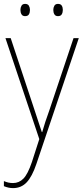

<svg xmlns="http://www.w3.org/2000/svg" viewBox="-20 -724 427 987"><path d="M8 -528H35L157 -160Q173 -112 181 -87Q189 -62 195 -45H197Q210 -92 234 -158L358 -528H385L167 119Q145 184 117 213.5Q89 243 47 243Q24 243 0 233V207Q12 212 23 214.5Q34 217 47 217Q78 217 100.5 194Q123 171 144 109L182 -9ZM85 -673Q85 -685 90.5 -694.5Q96 -704 109 -704Q123 -704 128.5 -694.5Q134 -685 134 -673Q134 -659 128.5 -650Q123 -641 109 -641Q96 -641 90.5 -650.5Q85 -660 85 -673ZM254 -673Q254 -685 259.5 -694.5Q265 -704 278 -704Q292 -704 297.5 -695Q303 -686 303 -673Q303 -660 297.5 -650.5Q292 -641 278 -641Q265 -641 259.5 -650.5Q254 -660 254 -673Z"/></svg>

Font: Noto Sans Telugu SemiCondensed Thin
Style: Regular
Weight: 100
Width: 4
Designer: Jelle Bosma - Monotype Design Team
Foundry: Monotype Imaging Inc.
Version: Version 2.005; ttfautohint (v1.8.4.7-5d5b)